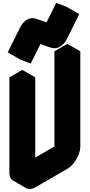

<svg xmlns="http://www.w3.org/2000/svg" viewBox="-20 -1220 603 1291"><path d="M433 -85 217 40Q182 60 156 45Q130 30 130 -10V-650L217 -700V-60L433 -185V-825L520 -875V-235Q520 -209 507.5 -179Q495 -149 475.5 -123.5Q456 -98 433 -85ZM187 -793 119 -818 198 -977Q219 -1021 248.5 -1038Q278 -1055 312 -1043L380 -1020L444 -1150L513 -1125L434 -966Q413 -923 383.5 -906Q354 -889 320 -900L252 -924ZM520 -875 433 -825 346 -875 433 -925ZM433 -825V-185L346 -235V-875ZM433 -185 217 -60 130 -110 346 -235ZM513 -1125 444 -1150 358 -1200 426 -1175ZM444 -1150 380 -1020 293 -1070 358 -1200ZM217 -700 130 -650 43 -700 130 -750ZM130 -650V-10Q130 30 156 45L69 -5Q43 -20 43 -60V-700ZM380 -1020 312 -1043Q278 -1055 248.5 -1038Q219 -1021 198 -977L119 -818L32 -868L111 -1027Q132 -1071 162 -1088Q192 -1105 225 -1093L293 -1070Z"/></svg>

Font: Nabla
Style: Regular
Weight: 400
Designer: Arthur Reinders Folmer
Foundry: Typearture
Version: Version 1.002